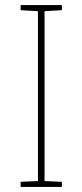

<svg xmlns="http://www.w3.org/2000/svg" viewBox="-20 -734 323 754"><path d="M223 0H61V-20L129 -23V-690L61 -694V-714H223V-694L155 -690V-23L223 -20Z"/></svg>

Font: Noto Sans Khmer UI Thin
Style: Regular
Weight: 100
Designer: Danh Hong and the Monotype Design Team
Foundry: Monotype Imaging Inc.
Version: Version 2.002; ttfautohint (v1.8.4.7-5d5b)